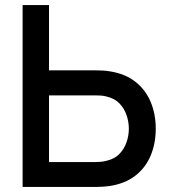

<svg xmlns="http://www.w3.org/2000/svg" viewBox="-20 -740 676 760"><path d="M69.5 0V-720H174V-461.5H360.5Q370.5 -461.5 386.2 -460.8Q402 -460 415.5 -457.5Q475.5 -448 515.8 -416.5Q556 -385 576.2 -337Q596.5 -289 596.5 -230.5Q596.5 -172.5 576.5 -124.5Q556.5 -76.5 516.2 -45Q476 -13.5 415.5 -4Q402 -2 386.5 -1Q371 0 360.5 0ZM174 -98.5H356.5Q366 -98.5 378.2 -99.5Q390.5 -100.5 401.5 -103.5Q434 -111 453.2 -131.2Q472.5 -151.5 481.2 -177.8Q490 -204 490 -230.5Q490 -257 481.2 -283.5Q472.5 -310 453.2 -330.2Q434 -350.5 401.5 -358Q390.5 -361 378.2 -361.8Q366 -362.5 356.5 -362.5H174Z"/></svg>

Font: Cns Manrope SemBd
Style: Regular
Weight: 600
Designer: Mikhail Sharanda
Foundry: Mikhail Sharanda
Version: Version 4.504